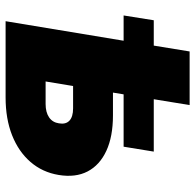

<svg xmlns="http://www.w3.org/2000/svg" viewBox="-26 -688 714 703"><g transform="rotate(90 331.5 -337.0)"><path d="M37.1 -432.1 54.7 -542.5H535.6L517.6 -432.1ZM147.5 -542.5 168.9 -673.8H365.2L343.8 -542.5ZM236.3 -393.1H402.8Q480.5 -393.1 532.7 -368.9Q585 -344.7 608.2 -300.3Q631.3 -255.9 621.1 -194.3Q611.3 -134.8 573.5 -91.1Q535.6 -47.4 475.6 -23.7Q415.5 0 337.4 0H58.1L147.9 -542.5H344.2L278.8 -146.5H361.3Q391.6 -146.5 410.2 -159.2Q428.7 -171.9 432.1 -195.3Q436.5 -220.2 422.4 -233.6Q408.2 -247.1 377.4 -247.1H211.9Z"/></g></svg>

Font: Inter 16pt Black
Style: Italic
Weight: 900
Italic angle: -9.3988°
Version: Version 4.001;git-66647c0bb